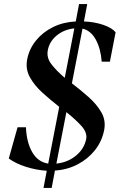

<svg xmlns="http://www.w3.org/2000/svg" viewBox="-20 -820 640 940"><path d="M193 100 209 16Q159 13 108 -3Q57 -19 23 -44L66 -197H107Q110 -124 137.5 -75.5Q165 -27 216 -19L270 -297Q228 -330 188.5 -365.5Q149 -401 126.5 -441.5Q104 -482 113 -529Q123 -581 156.5 -622Q190 -663 240 -687.5Q290 -712 351 -715L367 -800H407L391 -715Q442 -713 485 -698.5Q528 -684 546 -662L518 -518H478Q473 -582 449 -626Q425 -670 384 -680L332 -412Q374 -380 413.5 -345Q453 -310 476 -270.5Q499 -231 490 -183Q479 -128 445 -85Q411 -42 360.5 -15.5Q310 11 249 15L233 100ZM214 -574Q207 -537 232.5 -504.5Q258 -472 297 -439L344 -681Q294 -676 258 -646.5Q222 -617 214 -574ZM402 -139Q408 -171 378.5 -203.5Q349 -236 305 -271L256 -19Q312 -25 352 -58Q392 -91 402 -139Z"/></svg>

Font: Wittgenstein-Italic Regular
Style: Italic
Weight: 400
Italic angle: -11°
Designer: Jörg Drees
Foundry: Jörg Drees
Version: Version 1.000; ttfautohint (v1.8.4.7-5d5b)